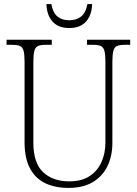

<svg xmlns="http://www.w3.org/2000/svg" viewBox="-20 -908 670 938"><path d="M315 10Q250 10 202 -12.5Q154 -35 127 -84.5Q100 -134 100 -214V-607Q100 -643 95 -660.5Q90 -678 77 -683.5Q64 -689 40 -689H12V-714H233V-689H203Q179 -689 166 -683.5Q153 -678 148 -660Q143 -642 143 -605V-210Q143 -112 190.5 -67Q238 -22 318 -22Q380 -22 419 -48.5Q458 -75 476.5 -118Q495 -161 495 -211V-606Q495 -642 490 -660Q485 -678 472 -683.5Q459 -689 435 -689H405V-714H616V-689H589Q565 -689 552 -683.5Q539 -678 534 -660Q529 -642 529 -605V-210Q529 -147 505.5 -97.5Q482 -48 434.5 -19Q387 10 315 10ZM318 -771Q264 -771 236 -803.5Q208 -836 207 -888H231Q238 -846 260.5 -827.5Q283 -809 318 -809Q353 -809 376 -827Q399 -845 407 -888H430Q429 -836 401 -803.5Q373 -771 318 -771Z"/></svg>

Font: Noto Serif Armenian SemiCondensed ExtraLight
Style: Regular
Weight: 200
Width: 4
Designer: Monotype Design Team
Foundry: Monotype Imaging Inc.
Version: Version 2.008; ttfautohint (v1.8.4.7-5d5b)